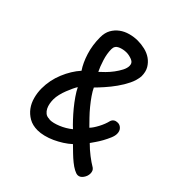

<svg xmlns="http://www.w3.org/2000/svg" viewBox="-148 -614 712 712"><g transform="rotate(45 208.0 -257.5)"><path d="M386.7 -61.5Q396.5 -54.7 396.5 -40Q396.5 -26.4 387.7 -14.2Q378.9 -2 367.2 -2Q359.4 -2 347.7 -8.3Q335.9 -14.6 323.2 -24.9Q310.5 -35.2 297.9 -47.4Q285.2 -59.6 273.4 -71.3Q260.7 -59.6 244.6 -49.3Q228.5 -39.1 211.4 -31.2Q194.3 -23.4 176.8 -19Q159.2 -14.6 144.5 -14.6Q118.2 -14.6 99.6 -25.4Q81.1 -36.1 68.8 -52.7Q56.6 -69.3 50.8 -90.8Q44.9 -112.3 44.9 -134.8Q44.9 -177.7 61.5 -217.8Q78.1 -257.8 103.5 -286.1Q86.9 -310.5 75.7 -346.2Q64.5 -381.8 64.5 -422.9Q64.5 -446.3 73.7 -462.9Q83 -479.5 98.1 -490.7Q113.3 -502 132.8 -507.3Q152.3 -512.7 171.9 -512.7Q190.4 -512.7 209 -508.3Q227.5 -503.9 242.2 -493.7Q256.8 -483.4 266.1 -467.8Q275.4 -452.1 275.4 -428.7Q273.4 -406.2 262.7 -384.3Q252 -362.3 237.3 -341.8Q222.7 -321.3 207 -303.7Q191.4 -286.1 179.7 -274.4Q185.5 -261.7 196.3 -246.1Q207 -230.5 220.2 -214.4Q233.4 -198.2 247.6 -183.6Q261.7 -168.9 273.4 -157.2Q283.2 -167 294.4 -188Q305.7 -209 310.5 -229.5Q316.4 -245.1 335 -245.1Q345.7 -245.1 354 -236.8Q362.3 -228.5 362.3 -213.9Q362.3 -203.1 356.4 -189.5Q350.6 -175.8 342.8 -161.6Q335 -147.5 326.7 -135.7Q318.4 -124 314.5 -118.2Q332 -100.6 351.1 -85.9Q370.1 -71.3 386.7 -61.5ZM144.5 -75.2Q146.5 -75.2 147 -74.7Q147.5 -74.2 149.4 -74.2Q166 -74.2 189.9 -84Q213.9 -93.8 234.4 -110.4Q223.6 -120.1 209.5 -135.3Q195.3 -150.4 181.6 -167Q168 -183.6 155.8 -201.2Q143.6 -218.8 136.7 -233.4Q132.8 -227.5 127.4 -216.3Q122.1 -205.1 116.7 -191.4Q111.3 -177.7 107.9 -163.6Q104.5 -149.4 104.5 -136.7Q104.5 -127 106.4 -116.2Q108.4 -105.5 112.8 -96.7Q117.2 -87.9 125 -81.5Q132.8 -75.2 144.5 -75.2ZM125 -420.9Q125 -397.5 133.3 -371.1Q141.6 -344.7 150.4 -327.1Q158.2 -334 169.9 -345.7Q181.6 -357.4 191.9 -371.1Q202.1 -384.8 209.5 -398.9Q216.8 -413.1 216.8 -424.8Q216.8 -440.4 201.7 -446.3Q186.5 -452.1 173.8 -452.1Q156.2 -452.1 140.6 -445.3Q125 -438.5 125 -420.9Z"/></g></svg>

Font: Hi Melody Cyrillic
Style: Regular
Weight: 400
Version: Version 0.90 April 10, 2018